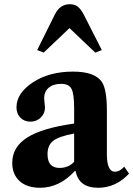

<svg xmlns="http://www.w3.org/2000/svg" viewBox="-20 -879 631 909"><path d="M170 10Q108 10 73 -21.5Q38 -53 38 -108Q38 -183 109 -228Q180 -273 331 -294V-367Q331 -435 318.5 -458.5Q306 -482 270 -482Q232 -482 210.5 -463.5Q189 -445 189 -414Q189 -406 191 -391.5Q193 -377 193 -370Q193 -342 173 -322.5Q153 -303 124 -303Q95 -303 76.5 -322Q58 -341 58 -371Q58 -438 137 -490Q214 -540 326 -540Q430 -540 463 -490Q486 -454 486 -356V-150Q486 -66 524 -66Q547 -66 568 -90L591 -57Q528 10 445 10Q353 10 338 -69H334Q261 10 170 10ZM262 -84Q304 -84 331 -113V-247Q258 -233 231.5 -212Q205 -191 205 -149Q205 -84 262 -84ZM310 -859Q333 -859 347.5 -848Q362 -837 376 -811L462 -642L431 -630L309 -746L187 -630L156 -642L240 -811Q264 -859 310 -859Z"/></svg>

Font: Libre Caslon Text
Style: Bold
Weight: 700
Designer: Pablo Impallari, Rodrigo Fuenzalida
Foundry: Pablo Impallari, Rodrigo Fuenzalida
Version: Version 1.002